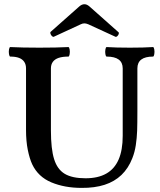

<svg xmlns="http://www.w3.org/2000/svg" viewBox="-20 -893 770 926"><path d="M135.3 -100.6Q122.6 -127.9 114 -170.2Q105.5 -212.4 105.5 -266.1V-563Q105.5 -582 96.9 -594.7Q88.4 -607.4 71.8 -613.8Q55.2 -620.1 29.8 -620.1Q25.4 -620.1 23.4 -631.6Q21.5 -643.1 23.4 -654.5Q25.4 -666 29.8 -666Q85.9 -663.1 169.9 -663.1Q253.9 -663.1 309.6 -666Q314 -666 315.9 -654.5Q317.9 -643.1 315.9 -631.6Q314 -620.1 309.6 -620.1Q281.2 -620.1 262.7 -613.8Q244.1 -607.4 234.9 -594.7Q225.6 -582 225.6 -563V-263.7Q225.6 -174.8 241 -125.5Q256.3 -76.2 292.2 -54.7Q328.1 -33.2 392.6 -33.2Q452.6 -33.2 492.4 -55.7Q532.2 -78.1 552 -123.5Q571.8 -168.9 571.8 -237.8V-563Q571.8 -620.1 494.6 -620.1Q490.2 -620.1 488.3 -631.6Q486.3 -643.1 488.3 -654.5Q490.2 -666 494.6 -666Q539.1 -663.1 606.4 -663.1Q673.3 -663.1 717.8 -666Q722.2 -666 724.1 -654.5Q726.1 -643.1 724.1 -631.6Q722.2 -620.1 717.8 -620.1Q642.6 -620.1 642.6 -563V-356Q642.6 -296.9 641.4 -262Q640.1 -227.1 635 -193.1Q629.9 -159.2 618.2 -129.9Q599.1 -81.1 565.7 -49.1Q532.2 -17.1 484.4 -1.7Q436.5 13.7 373.5 13.2Q291.5 13.2 227.8 -13.4Q164.1 -40 135.3 -100.6ZM224.6 -739.7 362.3 -861.8Q374.5 -872.6 387.2 -872.6Q393.6 -872.6 399.4 -869.9Q405.3 -867.2 411.6 -861.8L551.3 -737.8Q554.7 -734.9 552.5 -728.8Q550.3 -722.7 545.4 -718.3Q540.5 -713.9 536.6 -715.8L405.8 -775.9Q395 -780.3 387.2 -780.3Q378.4 -780.3 369.6 -775.9L239.7 -715.8Q235.8 -713.9 230.7 -718.8Q225.6 -723.6 223.4 -730.2Q221.2 -736.8 224.6 -739.7Z"/></svg>

Font: Junicode Two Beta VF
Style: Regular
Weight: 400
Designer: Peter S. Baker
Foundry: Briery Creek Software
Version: Version 1.031 beta; ttfautohint (v1.8.1.43-b0c9)